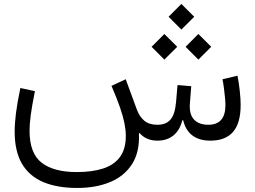

<svg xmlns="http://www.w3.org/2000/svg" viewBox="-20 -704 1275 961"><path d="M767.9 0Q815.6 0 847.8 -25.9Q880.1 -51.8 892.3 -101.7H897.1Q908.7 -51.6 943.3 -25.8Q977.9 0 1033.1 0Q1108.2 0 1146.3 -43.7Q1184.5 -87.5 1184.5 -178.4Q1184.5 -209.6 1180 -250Q1175.6 -290.5 1168.6 -325.1L1093.7 -307.3Q1097.7 -287 1100.9 -262.2Q1104.1 -237.4 1106.2 -214.9Q1108.3 -192.3 1108.3 -177.8Q1108.3 -79.5 1022.5 -79.5Q975.3 -79.5 950.5 -106.4Q925.6 -133.2 930.7 -189.9L937.2 -272.6L868.5 -278.3L861.1 -192Q855.8 -132.2 833.6 -105.9Q811.4 -79.5 767.4 -79.5Q726.6 -79.5 702.4 -99.7Q678.2 -119.9 665 -155.7L609.2 -307.4L538 -274.2Q564.7 -212.5 580.3 -167.3Q595.9 -122.1 602.8 -87.7Q609.7 -53.3 609.7 -23.7Q609.7 41.8 580.6 81.6Q551.5 121.4 496.5 139.3Q441.6 157.2 364.4 157.2Q248.7 157.2 188.3 110.3Q127.9 63.3 127.9 -49.3Q127.9 -81.6 133.7 -126.8Q139.6 -172 154.8 -247.7L81.9 -263.5Q66.6 -190.5 60 -138.2Q53.4 -85.8 53.4 -45.6Q53.4 53.2 89.9 115.5Q126.4 177.7 196.3 207.2Q266.2 236.8 366.2 236.8Q459.9 236.8 530.9 207.4Q602 178 640.8 117.6Q679.5 57.2 675.4 -35.8L678.3 -38.1Q694.5 -19.7 716.8 -9.9Q739.1 0 767.9 0ZM823.8 -620.1 887.8 -556 952.1 -620.1 887.8 -684.3ZM908.9 -469.8 972.9 -405.6 1037.2 -469.8 972.9 -533.9ZM738.7 -469.8 802.7 -405.6 867 -469.8 802.7 -533.9Z"/></svg>

Font: Estedad-FD VF
Style: Regular
Weight: 100
Designer: Amin Abedi
Version: Version 7.3